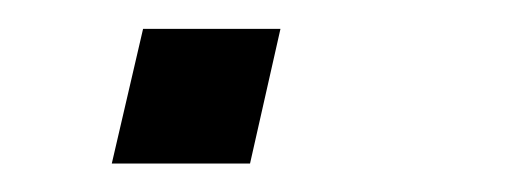

<svg xmlns="http://www.w3.org/2000/svg" viewBox="-20 -115 366 135"><path d="M58.6 0 80.6 -94.7H177.2L155.8 0Z"/></svg>

Font: Acari Sans
Style: Italic
Weight: 400
Italic angle: -13°
Designer: Alfredo Marco Pradil and Stefan Peev
Foundry: Hanken Design Co.
Version: Version 1.045;January 11, 2019;FontCreator 11.5.0.2425 64-bi